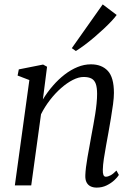

<svg xmlns="http://www.w3.org/2000/svg" viewBox="-20 -843 607 873"><path d="M175 -391Q195.5 -424.5 220.8 -453.5Q246 -482.5 274.2 -504.2Q302.5 -526 332.5 -538.2Q362.5 -550.5 393.5 -550.5Q442.5 -550.5 470.2 -520.8Q498 -491 498 -420.5Q498 -399.5 494 -369Q490 -338.5 484.2 -304.8Q478.5 -271 473 -240Q468 -211.5 462.2 -180.5Q456.5 -149.5 452.2 -121Q448 -92.5 447.5 -71.5Q447 -56 450.2 -47.8Q453.5 -39.5 461 -39.5Q471 -39.5 483 -46Q495 -52.5 509.5 -67.5L520.5 -47.5Q515 -38 500.5 -24.2Q486 -10.5 465.2 -0.2Q444.5 10 419.5 10Q403.5 10 391.8 4.2Q380 -1.5 373.5 -14Q367 -26.5 368 -47.5Q368.5 -62 371 -82.8Q373.5 -103.5 377.8 -127.8Q382 -152 386.8 -177.5Q391.5 -203 395.5 -226.5Q400 -250 404.5 -275Q409 -300 413 -325Q417 -350 419.2 -373.2Q421.5 -396.5 421.5 -416Q421.5 -445 415.5 -461.8Q409.5 -478.5 396 -485.8Q382.5 -493 360 -493Q337.5 -493 311 -479.5Q284.5 -466 257.8 -442.5Q231 -419 207.2 -388.2Q183.5 -357.5 166.5 -323.5L122 0H47.5L113.5 -479L60 -499.5L65.5 -527.5L176 -549.5L194 -539.5ZM306.5 -624 447 -823 510.5 -775Q502.5 -763.5 487.2 -747.2Q472 -731 452 -712.2Q432 -693.5 409.8 -674.5Q387.5 -655.5 365.8 -639.2Q344 -623 325 -611Z"/></svg>

Font: Merriweather 60pt Light
Style: Italic
Weight: 300
Italic angle: -7.8°
Version: Version 2.101